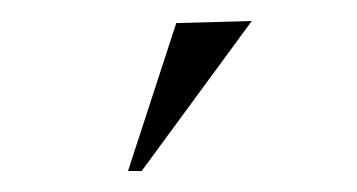

<svg xmlns="http://www.w3.org/2000/svg" viewBox="-20 -730 340 183"><path d="M148 -708 102 -567H115L220 -710Z"/></svg>

Font: Italiana
Style: Regular
Weight: 400
Designer: Santiago Orozco
Foundry: Santiago Orozco
Version: Version 1.000;PS 001.001;hotconv 1.0.56